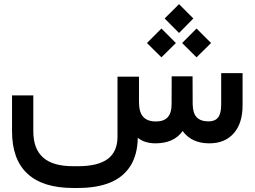

<svg xmlns="http://www.w3.org/2000/svg" viewBox="-20 -704 1250 943"><path d="M788.6 -613.3 859.4 -542 929.7 -613.3 859.4 -683.6ZM874.5 -492.7 945.3 -422.4 1016.6 -492.7 945.3 -564ZM701.7 -492.7 772.9 -422.4 843.8 -492.7 772.9 -564ZM662.6 -203.6V-317.9V-327.6H652.8H566.9H557.1V-317.9V-32.7C557.1 15.6 541.5 52.2 509.8 76.2C478 100.1 429.2 112.3 363.3 112.3H338.4C272.5 112.3 223.6 98.1 191.9 69.8C159.7 41.5 143.6 -1.5 143.6 -59.6V-225.6V-235.4H133.8H48.8H39.1V-225.6V-59.1C39.1 33.2 64.5 102.5 114.7 148.9C165 195.8 239.7 219.2 338.4 219.2H363.3C426.3 219.2 479.5 210 522.9 191.9C565.9 173.8 598.6 146 621.6 109.4C644 72.8 655.8 27.3 656.7 -27.3C678.7 -9.3 707 -0.5 742.7 0C803.7 0 848.6 -20 877 -60.5C906.7 -20 950.2 0 1007.8 0C1059.6 0 1099.6 -16.6 1128.4 -49.8C1157.2 -82.5 1171.4 -128.4 1171.4 -187V-335V-344.7H1161.6H1076.2H1066.4V-335V-190.9C1066.4 -161.6 1061.5 -140.6 1051.3 -127.4C1041 -114.3 1025.9 -107.9 1004.9 -107.9C978 -107.9 958.5 -114.7 945.8 -128.4C933.1 -142.1 926.8 -163.6 926.3 -192.9L925.8 -319.3V-329.1H916H833H823.2V-319.3L822.8 -191.9C822.8 -163.1 816.4 -142.1 803.7 -128.4C791 -114.3 771.5 -107.4 745.6 -107.4C717.8 -107.4 696.8 -115.2 683.1 -130.4C669.4 -145.5 662.6 -169.9 662.6 -203.6Z"/></svg>

Font: Shabnam FD Medium
Style: Regular
Weight: 500
Foundry: DejaVu fonts team - Redesigned by Saber Rastikerdar - Based on Vazir font
Version: Version 5.00;October 20, 2019;FontCreator 12.0.0.2547 64-bit